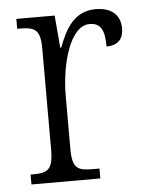

<svg xmlns="http://www.w3.org/2000/svg" viewBox="-45 -582 469 619"><g transform="rotate(-5 190.0 -272.5)"><path d="M32 0H255V-32H235C186 -32 167 -38 167 -103V-275C167 -374 199 -499 264 -499C302 -499 312 -471 312 -422C351 -422 367 -444 367 -476C367 -517 341 -545 287 -545C217 -545 188 -489 166 -431H163L154 -536H30V-504H35C86 -504 105 -497 105 -433V-106C105 -39 86 -32 37 -32H32Z"/></g></svg>

Font: Noto Serif Sinhala Condensed Light
Style: Regular
Weight: 300
Width: 3
Designer: Jelle Bosma - Monotype Design Team
Foundry: Monotype Imaging Inc.
Version: Version 2.007